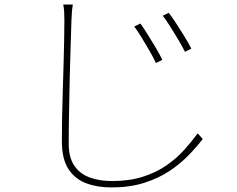

<svg xmlns="http://www.w3.org/2000/svg" viewBox="-20 -777 1040 841"><path d="M595 -674Q606 -659 624 -630.5Q642 -602 660.5 -571Q679 -540 691 -515L663 -501Q653 -523 636 -552.5Q619 -582 601 -611.5Q583 -641 568 -661ZM719 -721Q731 -706 749.5 -678Q768 -650 787 -619Q806 -588 818 -564L790 -550Q780 -571 762.5 -600.5Q745 -630 726.5 -659.5Q708 -689 693 -708ZM299 -757Q296 -739 295 -724Q294 -709 293 -689Q292 -645 289.5 -579.5Q287 -514 285.5 -439Q284 -364 282.5 -288Q281 -212 281 -147Q281 -88 305 -52Q329 -16 372 0Q415 16 471 16Q546 16 604.5 -2.5Q663 -21 707.5 -51.5Q752 -82 785.5 -119Q819 -156 846 -193L868 -168Q841 -133 804.5 -95.5Q768 -58 720 -26.5Q672 5 609.5 24.5Q547 44 468 44Q406 44 357 25.5Q308 7 279.5 -37Q251 -81 251 -159Q251 -208 252 -264.5Q253 -321 255 -380Q257 -439 258.5 -495.5Q260 -552 261 -602Q262 -652 262 -689Q262 -709 261 -726Q260 -743 257 -757Z"/></svg>

Font: Noto Sans SC Thin
Style: Regular
Weight: 100
Designer: Ryoko NISHIZUKA 西塚涼子 (kana, bopomofo & ideographs); Paul D. Hunt (Latin, Greek & Cyrillic); Sandoll Communications 산돌커뮤니
Foundry: Adobe
Version: Version 2.004-H2;hotconv 1.0.118;makeotfexe 2.5.65603